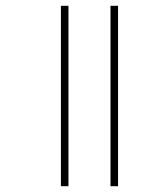

<svg xmlns="http://www.w3.org/2000/svg" viewBox="-20 -642 534 662"><path d="M361 0H387V-622H361ZM190 0H216V-622H190Z"/></svg>

Font: Noto Sans Gurmukhi Condensed Thin
Style: Regular
Weight: 100
Width: 3
Designer: Jelle Bosma - Monotype Design Team
Foundry: Monotype Imaging Inc.
Version: Version 2.004